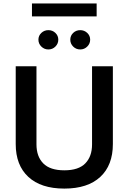

<svg xmlns="http://www.w3.org/2000/svg" viewBox="-20 -1078 738 1103"><path d="M535.2 -1058.1V-983.9H163.6V-1058.1ZM200.7 -850.1Q200.7 -873 217.5 -888.9Q234.4 -904.8 257.8 -904.8Q281.7 -904.8 298.3 -888.9Q314.9 -873 314.9 -850.1Q314.9 -827.1 298.3 -810.5Q281.7 -793.9 257.8 -793.9Q234.4 -793.9 217.5 -810.5Q200.7 -827.1 200.7 -850.1ZM383.8 -850.1Q383.8 -873 400.4 -888.9Q417 -904.8 440.9 -904.8Q464.4 -904.8 481.2 -888.9Q498 -873 498 -850.1Q498 -827.1 481.2 -810.5Q464.4 -793.9 440.9 -793.9Q417 -793.9 400.4 -810.5Q383.8 -827.1 383.8 -850.1ZM508.8 -697.3H628.4V-250.5Q628.4 -128.9 556.2 -61.8Q483.9 5.4 349.6 5.4Q215.3 5.4 142.8 -61.8Q70.3 -128.9 70.3 -250.5V-697.3H189.5V-248.5Q189.5 -179.2 228.5 -139.4Q267.6 -99.6 349.6 -99.6Q431.2 -99.6 470 -139.4Q508.8 -179.2 508.8 -248.5Z"/></svg>

Font: Estedad-FD SemiBold
Style: Regular
Weight: 600
Designer: Amin Abedi
Version: Version 7.3